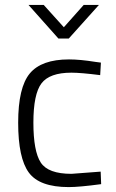

<svg xmlns="http://www.w3.org/2000/svg" viewBox="-20 -752 473 782"><path d="M261 -510Q306 -510 368 -500L391 -497L388 -446Q309 -456 271 -456Q182 -456 149 -412.5Q116 -369 116 -252.5Q116 -136 146 -90Q176 -44 271 -44L390 -53L392 -2Q303 10 260 10Q141 10 97.5 -49Q54 -108 54 -252Q54 -396 101.5 -453Q149 -510 261 -510ZM218 -595 96 -732H158L240 -641L321 -732H383L260 -595Z"/></svg>

Font: Titillium Web[RUS by Daymarius]
Style: Regular
Weight: 300
Designer: Cyrillization by Daymarius
Foundry: Cyrillization by Daymarius
Version: Version 1.002 September 12, 2018